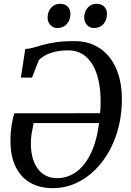

<svg xmlns="http://www.w3.org/2000/svg" viewBox="-20 -964 679 995"><path d="M88.2 -561.8 110.9 -710.1Q131.1 -710.8 152.7 -717.2Q174.2 -723.6 202.2 -731.4Q230.2 -739.2 269.9 -745.1Q309.7 -751 366.4 -751Q423.7 -751 469.1 -729.6Q514.5 -708.2 546.3 -668.7Q578.2 -629.2 594.9 -574.2Q611.6 -519.2 611.6 -452Q611.6 -351.5 583.3 -267Q555 -182.5 505.2 -120Q455.5 -57.5 391 -23.2Q326.5 11 253.6 11Q184.8 11 135.6 -17.8Q86.5 -46.5 60.4 -101.2Q34.3 -156 34.3 -234Q34.3 -277 40.5 -316.6Q46.7 -356.2 54.6 -376.9L498.7 -377.3Q499.6 -385.7 500.2 -394.2Q500.8 -402.7 501 -411.6Q501.3 -420.4 501.3 -429.4Q502.2 -493.9 491.2 -544.6Q480.3 -595.3 458.7 -630.6Q437.1 -665.9 405.9 -684.5Q374.6 -703 334.6 -703Q295.5 -703 265.3 -695.8Q235.1 -688.6 214.2 -677.1Q193.4 -665.6 181.1 -652.3L145.9 -561.8ZM493.6 -326.2H154.6Q148.6 -299.9 144.2 -274Q139.9 -248.1 139.9 -219.7Q139.9 -183.3 147.8 -151Q155.7 -118.8 172.5 -94.1Q189.3 -69.3 215.2 -55.1Q241.1 -40.8 276.6 -40.8Q328.2 -40.8 372.5 -71.2Q416.8 -101.7 448.6 -164.7Q480.4 -227.8 493.6 -326.2ZM277 -818.7Q255.5 -818.7 240.8 -834.9Q226.1 -851.1 226.6 -874.8Q227.6 -905.4 245.9 -924.9Q264.2 -944.4 291.3 -944.4Q317.4 -944.4 331.5 -929Q345.5 -913.6 344.9 -890.7Q344.4 -859.3 326 -839Q307.7 -818.7 277 -818.7ZM466.6 -818.7Q445.1 -818.7 430.5 -834.9Q415.8 -851.1 416.3 -874.8Q417.3 -905.4 435.3 -924.9Q453.3 -944.4 480.5 -944.4Q506.3 -944.4 520.7 -929Q535 -913.6 534.3 -890.7Q533.8 -859.3 515.5 -839Q497.1 -818.7 466.6 -818.7Z"/></svg>

Font: Merriweather 7pt Light
Style: Italic
Weight: 300
Italic angle: -7.8°
Designer: Eben Sorkin
Foundry: Eben Sorkin
Version: Version 2.200;gftools[0.9.31]